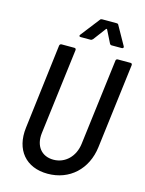

<svg xmlns="http://www.w3.org/2000/svg" viewBox="-132 -970 801 1057"><g transform="rotate(15 269.0 -441.5)"><path d="M226 -766H283C288 -766 292 -769 296 -773L350 -845C351 -847 355 -847 356 -845L392 -773C394 -769 398 -766 403 -766H461C468 -766 473 -772 469 -778L409 -885C407 -890 403 -891 398 -891H316C311 -891 307 -890 304 -885L221 -778C216 -772 218 -766 226 -766ZM245 8C370 8 462 -77 478 -206L538 -690C538 -696 535 -700 529 -700H456C450 -700 445 -696 445 -690L384 -200C375 -126 323 -75 256 -75C187 -75 148 -126 157 -200L218 -690C218 -696 215 -700 209 -700H135C130 -700 125 -696 124 -690L65 -206C49 -77 121 8 245 8Z"/></g></svg>

Font: Barlow Semi Condensed Medium
Style: Italic
Weight: 500
Width: 4
Italic angle: -7°
Designer: Jeremy Tribby
Foundry: Tribby Type
Version: Version 1.422;hotconv 1.0.109;makeotfexe 2.5.65596